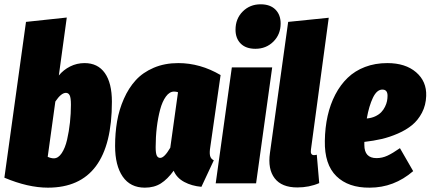

<svg xmlns="http://www.w3.org/2000/svg" viewBox="-29 -845 1984 885"><path d="M360.8 -554.2Q421.9 -554.2 454.3 -508.3Q486.8 -462.4 486.8 -376Q486.8 20 191.9 20Q100.1 20 -8.8 -25.9L90.8 -744.1L278.8 -764.2L242.2 -497.1Q263.2 -522.9 294.2 -538.6Q325.2 -554.2 360.8 -554.2ZM274.9 -417Q252.9 -417 226.1 -377L190.9 -122.1Q206.1 -115.2 219.2 -115.2Q239.7 -115.2 255.6 -139.2Q271.5 -163.1 280.3 -201.4Q289.1 -239.7 293.5 -280.8Q297.9 -321.8 297.9 -361.8Q297.9 -395 292 -406Q286.1 -417 274.9 -417Z M792.5 -554.2Q894 -554.2 987.8 -499L940.4 -168Q936 -142.1 939.2 -127.4Q942.4 -112.8 956.5 -106L899.4 16.1Q855 12.2 820.3 -6.3Q785.6 -24.9 771.5 -58.1Q743.2 -19 712.4 0.5Q681.6 20 638.7 20Q571.8 20 536.6 -31Q501.5 -82 501.5 -171.9Q501.5 -231.9 510.7 -285.9Q520 -339.8 542 -389.6Q564 -439.5 596.7 -475.3Q629.4 -511.2 679.7 -532.7Q730 -554.2 792.5 -554.2ZM773.4 -422.9Q752.4 -422.9 735.8 -400.1Q719.2 -377.4 709.2 -340.1Q699.2 -302.7 693.8 -258.3Q688.5 -213.9 688.5 -167Q688.5 -138.7 693.6 -127.9Q698.7 -117.2 709.5 -117.2Q728.5 -117.2 755.9 -164.1L791.5 -419.9Q782.7 -422.9 773.4 -422.9Z M1148.4 -620.1Q1104.5 -620.1 1080.6 -644Q1056.6 -668 1056.6 -708Q1056.6 -758.8 1089.8 -792Q1123 -825.2 1172.4 -825.2Q1216.3 -825.2 1240.5 -801Q1264.6 -776.9 1264.6 -736.8Q1264.6 -686.5 1231.2 -653.3Q1197.8 -620.1 1148.4 -620.1ZM1225.6 -534.2 1151.4 0H965.3L1039.6 -534.2Z M1486.3 -763.2 1404.3 -155.8Q1400.4 -129.9 1418.5 -129.9Q1423.3 -129.9 1431.2 -131.8L1442.4 -1Q1396.5 19 1341.3 19Q1269.5 19 1237.1 -23.2Q1204.6 -65.4 1215.3 -140.1L1299.3 -744.1Z M1756.3 -554.2Q1839.8 -554.2 1888.9 -512Q1938 -469.7 1935.5 -402.8Q1934.1 -359.9 1916 -325.4Q1897.9 -291 1870.6 -268.6Q1843.3 -246.1 1805.2 -229.5Q1767.1 -212.9 1730 -204.3Q1692.9 -195.8 1650.4 -190.9V-176.8Q1650.4 -116.2 1706.5 -116.2Q1732.4 -116.2 1756.3 -127.2Q1780.3 -138.2 1814.5 -162.1L1875.5 -56.2Q1787.1 20 1675.3 20Q1576.7 21 1521.5 -33Q1466.3 -86.9 1468.3 -195.8Q1469.2 -257.3 1481.2 -310.8Q1493.2 -364.3 1516.6 -409.2Q1540 -454.1 1573.5 -486.3Q1606.9 -518.6 1653.6 -536.4Q1700.2 -554.2 1756.3 -554.2ZM1661.6 -298.8Q1683.6 -300.8 1700.7 -308.8Q1717.8 -316.9 1728.3 -327.9Q1738.8 -338.9 1745.6 -352.8Q1752.4 -366.7 1754.9 -379.2Q1757.3 -391.6 1757.3 -403.8Q1757.3 -432.1 1733.4 -432.1Q1708 -432.1 1689.9 -394.5Q1671.9 -356.9 1661.6 -298.8Z"/></svg>

Font: Fira Sans Compressed Heavy
Style: Italic
Weight: 900
Width: 3
Italic angle: -8°
Designer: Carrois Corporate & Edenspiekermann AG
Foundry: Carrois Corporate GbR & Edenspiekermann AG
Version: Version 4.203;PS 004.203;hotconv 1.0.88;makeotf.lib2.5.64775